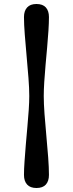

<svg xmlns="http://www.w3.org/2000/svg" viewBox="-20 -787 366 961"><path d="M126.5 -306.5Q126.5 -344 122.5 -396.5Q118.5 -449 113.2 -505.8Q108 -562.5 104 -614Q100 -665.5 100 -701.5Q100 -732.5 115.8 -749.8Q131.5 -767 162.5 -767Q194 -767 209.5 -749.8Q225 -732.5 225 -701.5Q225 -673 222.5 -633.8Q220 -594.5 216 -550.2Q212 -506 208 -461.2Q204 -416.5 201.5 -376.5Q199 -336.5 199 -306.5Q199 -269 202.8 -216.5Q206.5 -164 212 -107.2Q217.5 -50.5 221.2 1.2Q225 53 225 88.5Q225 119.5 209.5 136.8Q194 154 162.5 154Q131.5 154 115.8 136.8Q100 119.5 100 88.5Q100 60 102.8 20.8Q105.5 -18.5 109.2 -62.8Q113 -107 117 -151.8Q121 -196.5 123.8 -236.5Q126.5 -276.5 126.5 -306.5Z"/></svg>

Font: Fraunces Black
Style: Regular
Weight: 900
Version: Version 1.000;[b76b70a41]